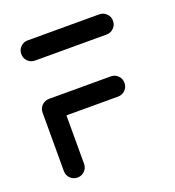

<svg xmlns="http://www.w3.org/2000/svg" viewBox="-102 -601 623 682"><g transform="rotate(-20 209.5 -259.5)"><path d="M115.2 -261.1V-38.1Q115.2 -22.2 104.1 -11.1Q93 0 77 0Q61.1 0 50 -11.1Q38.9 -22.2 38.9 -38.1V-261.1ZM348.5 -259.3Q348.5 -243.3 337.4 -232.2Q326.3 -221.1 310.4 -221.1H77Q61.1 -221.1 50 -232.2Q38.9 -243.3 38.9 -259.3Q38.9 -275.2 50 -286.3Q61.1 -297.4 77 -297.4H310.4Q326.3 -297.4 337.4 -286.3Q348.5 -275.2 348.5 -259.3ZM38.9 -480.4Q38.9 -496.3 50 -507.4Q61.1 -518.5 77 -518.5H347.4Q363.3 -518.5 374.4 -507.4Q385.6 -496.3 385.6 -480.4Q385.6 -464.4 374.4 -453.3Q363.3 -442.2 347.4 -442.2H77Q61.1 -442.2 50 -453.3Q38.9 -464.4 38.9 -480.4Z"/></g></svg>

Font: 26F Galaxy Hebrew
Style: Bold
Weight: 700
Designer: C₂₉H₂₅N₃O₅
Version: Version 1.000